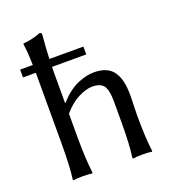

<svg xmlns="http://www.w3.org/2000/svg" viewBox="-129 -796 807 898"><g transform="rotate(-20 274.5 -347.5)"><path d="M169.9 -352.1 171.9 -349.1Q194.3 -376 220 -394.8Q245.6 -413.6 268.8 -422.6Q292 -431.6 310.3 -435.3Q328.6 -439 345.2 -439Q411.1 -439 440.2 -399.9Q469.2 -360.8 469.2 -280.8Q469.2 -264.6 468 -230.5Q466.8 -196.3 466.8 -180.2Q466.8 -67.9 476.1 0L474.1 2.9Q456.1 0 426.8 0Q398.4 0 379.9 2.9L377.9 0Q387.2 -64 387.2 -180.2V-277.8Q387.2 -336.9 370.8 -357.9Q354.5 -378.9 314.9 -378.9Q284.2 -378.9 244.6 -358.6Q205.1 -338.4 169.9 -296.9V-180.2Q169.9 -72.3 179.2 0L176.8 2.9Q158.2 0 129.9 0Q101.6 0 83 2.9L81.1 0Q89.8 -63 89.8 -180.2V-481V-529.8H25.9V-568.8H88.9Q87.4 -638.2 81.1 -674.8L83 -678.2Q127 -681.6 169.9 -698.2Q179.2 -698.2 179.2 -688Q172.9 -612.8 171.4 -568.8H340.8V-529.8H170.4Q170.4 -525.4 170.2 -515.9Q169.9 -506.3 169.9 -501Z"/></g></svg>

Font: Linux Biolinum G
Style: Regular
Weight: 400
Designer: Philipp H. Poll
Foundry: Philipp H. Poll
Version: Version 1.1.0 ; ttfautohint (v1.6)